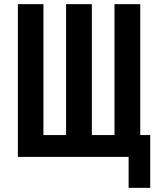

<svg xmlns="http://www.w3.org/2000/svg" viewBox="-20 -755 760 924"><path d="M599 149H703V-105H655V-735H531V-105H422V-735H298V-105H189V-735H66V0H599Z"/></svg>

Font: Iosevka Sparkle
Style: Bold
Weight: 700
Designer: Belleve Invis
Foundry: Belleve Invis
Version: Version 4.5.0; ttfautohint (v1.8.3)